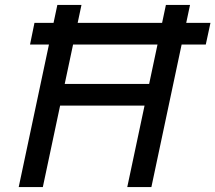

<svg xmlns="http://www.w3.org/2000/svg" viewBox="-20 -760 875 780"><path d="M816 -579H102L120 -667H835ZM154 0H56L213 -740H311ZM595 0H497L654 -740H752ZM604 -331H158V-419H604Z"/></svg>

Font: Be Vietnam Pro Variable Thin
Style: Italic
Weight: 100
Italic angle: -12°
Designer: Lam Bao, Tony Le, Vietanh Nguyen
Foundry: Yellow Type Foundry
Version: Version 1.002